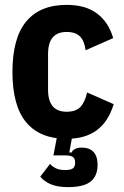

<svg xmlns="http://www.w3.org/2000/svg" viewBox="-20 -557 508 787"><path d="M253 12Q144 12 87.5 -55.5Q31 -123 31 -262Q31 -401 87.5 -469Q144 -537 253 -537Q331 -537 378 -501.5Q425 -466 444 -401L331 -351Q326 -389 308 -407.5Q290 -426 253 -426Q215 -426 196 -403.5Q177 -381 177 -336V-189Q177 -144 196 -121.5Q215 -99 253 -99Q291 -99 309.5 -118.5Q328 -138 337 -178L446 -130Q424 -58 376.5 -23Q329 12 253 12ZM260 210Q215 210 187.5 198Q160 186 145 167L185 115Q194 125 208.5 132.5Q223 140 247 140Q270 140 279 133Q288 126 288 110Q288 93 279 86.5Q270 80 247 80H199L220 -30H282L264 68H274Q276 60 287 54Q298 48 314 48Q347 48 363.5 66Q380 84 380 119Q380 151 366 171.5Q352 192 325.5 201Q299 210 260 210Z"/></svg>

Font: IBM Plex Sans Condensed
Style: Bold
Weight: 700
Width: 3
Designer: Mike Abbink, Paul van der Laan, Pieter van Rosmalen
Foundry: Bold Monday
Version: Version 3.201